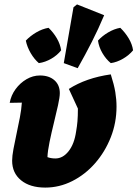

<svg xmlns="http://www.w3.org/2000/svg" viewBox="-20 -840 623 870"><path d="M185 10Q116 10 75.5 -23Q35 -56 35 -112Q35 -133 41 -165Q47 -197 55 -234Q63 -271 70 -307.5Q77 -344 79 -375Q57 -374 24 -374Q30 -408 50.5 -436Q71 -464 100 -481Q129 -498 161 -498Q202 -498 226.5 -476.5Q251 -455 251 -418Q251 -400 243 -363.5Q235 -327 224 -282.5Q213 -238 204.5 -196.5Q196 -155 195 -128Q211 -122 231 -122Q265 -122 291 -155Q317 -188 325 -245Q329 -267 331 -290.5Q333 -314 333 -348L292 -437Q370 -487 482 -503Q497 -456 502.5 -422.5Q508 -389 508 -357Q508 -284 482 -218Q456 -152 411 -100.5Q366 -49 307.5 -19.5Q249 10 185 10ZM332 -531 269 -554 313 -807 329 -820 452 -771Q426 -709 396 -650Q366 -591 332 -531ZM200 -714Q222 -693 237.5 -666.5Q253 -640 257 -612Q240 -590 212.5 -574Q185 -558 156 -554Q135 -572 119 -599.5Q103 -627 97 -656Q117 -677 144 -693Q171 -709 200 -714ZM525 -714Q547 -693 563 -666.5Q579 -640 583 -612Q565 -590 537.5 -574Q510 -558 482 -554Q460 -572 444 -599.5Q428 -627 424 -656Q443 -677 470 -693Q497 -709 525 -714Z"/></svg>

Font: Piazzolla ExtraBold
Style: Italic
Weight: 800
Italic angle: -11.3°
Designer: Juan Pablo del Peral
Foundry: Huerta Tipografica
Version: Version 1.330